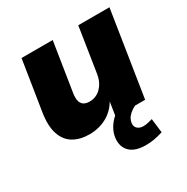

<svg xmlns="http://www.w3.org/2000/svg" viewBox="-160 -636 950 976"><g transform="rotate(-30 315.0 -148.0)"><path d="M201 11Q146 11 107.5 -12Q69 -35 53 -83.5Q37 -132 49 -207L95 -498H278L233 -212Q229 -187 233 -169Q237 -151 250 -142Q263 -133 285 -133Q311 -133 332 -145.5Q353 -158 367.5 -181Q382 -204 387 -235L428 -498H611L533 0H360L374 -90H377Q350 -40 304 -14.5Q258 11 201 11ZM422 202Q362 202 332 175Q302 148 304 102Q307 53 342 12.5Q377 -28 429 -48L474 0Q455 9 441.5 21Q428 33 421.5 45.5Q415 58 414 71Q413 91 426 101.5Q439 112 458 112Q473 112 485.5 109Q498 106 513 102L523 185Q493 194 470.5 198Q448 202 422 202Z"/></g></svg>

Font: Nunito Sans 10pt Black
Style: Italic
Weight: 900
Italic angle: -9°
Designer: Vernon Adams
Foundry: Vernon Adams
Version: Version 3.101;gftools[0.9.27]